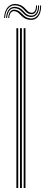

<svg xmlns="http://www.w3.org/2000/svg" viewBox="-26 -941 226 961"><path d="M92.5 0V-800H101.5V0ZM56 0V-800H65.2V0ZM74.2 0V-800H83.5V0ZM-5.8 -851.2Q-3.2 -889 15.4 -907.2Q34 -925.5 63 -919.8Q77.2 -916.8 85.9 -910.6Q94.5 -904.5 100.6 -897.5Q106.8 -890.5 112.8 -884.9Q118.8 -879.2 127.8 -877.5Q140.5 -875 147.5 -884.6Q154.5 -894.2 154.2 -913.8H159.2Q160 -892 151.6 -879.9Q143.2 -867.8 126 -870.5Q115.5 -872 108.8 -877.6Q102 -883.2 96.1 -890.1Q90.2 -897 82.2 -903.4Q74.2 -909.8 61 -912.8Q35.5 -918.8 18.4 -902.4Q1.2 -886 -0.8 -851.2ZM4.5 -851.2Q6.5 -882.5 21.2 -896.5Q36 -910.5 58.2 -905.5Q71.2 -903 79.1 -896.9Q87 -890.8 93 -883.6Q99 -876.5 106 -870.9Q113 -865.2 124 -863.2Q143.2 -860 154.2 -873.9Q165.2 -887.8 164.5 -913.8H169.8Q170.2 -884.2 157.8 -868.8Q145.2 -853.2 122.8 -856.5Q110.8 -858.2 103 -863.8Q95.2 -869.2 89 -876.4Q82.8 -883.5 75.5 -889.6Q68.2 -895.8 56.8 -898.5Q36 -903.8 23.6 -890.5Q11.2 -877.2 9.5 -851.2ZM14.8 -851.2Q16.8 -873.8 26.6 -884.6Q36.5 -895.5 53.8 -891.5Q64.5 -889 72 -883.1Q79.5 -877.2 86.1 -870.1Q92.8 -863 100.9 -857.2Q109 -851.5 121.5 -849.2Q146.5 -845 161.1 -862.9Q175.8 -880.8 174.8 -913.8H180Q180.2 -877.2 164.6 -857.8Q149 -838.2 120.2 -842Q106 -844 96.8 -849.8Q87.5 -855.5 80.8 -862.6Q74 -869.8 67.2 -875.8Q60.5 -881.8 51.5 -884.2Q38 -888 29.6 -879Q21.2 -870 20 -851.2Z"/></svg>

Font: Big Shoulders Inline Display Thin Light
Style: Regular
Weight: 300
Version: Version 2.002